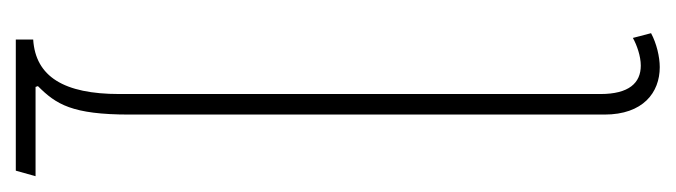

<svg xmlns="http://www.w3.org/2000/svg" viewBox="-326 -519 855 243"><g transform="rotate(-90 101.5 -397.5)"><path d="M138 10C151 10 168 6 181 -1L175 -24C166 -19 152 -14 140 -14C118 -14 104 -29 104 -65V-674C104 -744 126 -780 173 -783V-805H7L0 -780H113L114 -777C91 -754 78 -734 78 -661V-60C78 -11 106 10 138 10Z"/></g></svg>

Font: Noto Sans Thai Cond Thin
Style: Regular
Weight: 100
Width: 3
Designer: Monotype Design Team
Foundry: Monotype Imaging Inc.
Version: Version 2.002